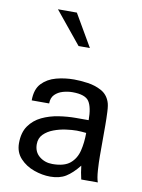

<svg xmlns="http://www.w3.org/2000/svg" viewBox="-86 -808 651 879"><g transform="rotate(10 240.0 -368.5)"><path d="M336.9 -213.9Q336.9 -168.9 327.6 -130.9Q318.4 -92.8 291 -69.8Q263.7 -46.9 209 -46.9Q173.8 -46.9 148.4 -67.4Q123 -87.9 123 -124Q123 -152.3 141.1 -170.4Q159.2 -188.5 186.5 -198.7Q213.9 -209 242.7 -212.9Q271.5 -216.8 293 -216.8Q301.8 -216.8 315.9 -215.8Q330.1 -214.8 336.9 -213.9ZM428.7 0Q421.9 -18.6 419.4 -55.2Q417 -91.8 417 -122.1V-264.6Q417 -293 415.5 -325.2Q414.1 -357.4 408.2 -372.1Q396.5 -404.3 367.7 -419.9Q338.9 -435.5 304.2 -440.4Q269.5 -445.3 240.2 -445.3Q197.3 -445.3 157.2 -434.6Q117.2 -423.8 91.3 -396.5Q65.4 -369.1 65.4 -317.4H146.5Q146.5 -343.8 161.6 -358.9Q176.8 -374 199.2 -380.4Q221.7 -386.7 243.2 -386.7Q302.7 -386.7 320.3 -359.9Q337.9 -333 337.9 -273.4H278.3Q240.2 -273.4 198.7 -267.1Q157.2 -260.7 121.6 -243.7Q85.9 -226.6 64 -195.3Q42 -164.1 42 -114.3Q42 -72.3 68.4 -43.9Q94.7 -15.6 133.3 -2Q171.9 11.7 209 11.7Q252 11.7 281.2 -6.3Q310.5 -24.4 340.8 -62.5Q342.8 -45.9 345.2 -31.2Q347.7 -16.6 351.6 0ZM233.4 -599.6 111.3 -749H199.2L286.1 -599.6Z"/></g></svg>

Font: Namkio Khamti
Style: Regular
Weight: 400
Designer: Debbi Hosken
Foundry: SIL International
Version: Version 3.917